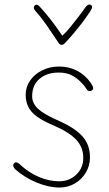

<svg xmlns="http://www.w3.org/2000/svg" viewBox="-20 -832 487 860"><path d="M387 -460Q392 -452 394 -448.5Q396 -445 397 -440Q398 -436 396 -432Q394 -428 390 -426Q386 -424 381 -424Q373 -424 367 -434Q361 -444 351 -455Q326 -483 301 -495Q276 -507 244 -507Q189 -507 156.5 -478.5Q124 -450 124 -401Q124 -370 149 -346Q174 -322 232 -296Q288 -272 321 -247Q354 -222 368.5 -193.5Q383 -165 383 -127Q383 -90 364.5 -59Q346 -28 315 -10Q284 8 246 8Q199 8 145 -14Q91 -36 49 -73Q44 -78 41.5 -82.5Q39 -87 39 -91Q39 -96 43 -100.5Q47 -105 51 -105Q56 -105 61.5 -101.5Q67 -98 74 -91Q112 -57 156.5 -38.5Q201 -20 244 -20Q291 -20 322 -50Q353 -80 353 -125Q353 -172 321.5 -206Q290 -240 218 -271Q173 -290 146 -309.5Q119 -329 107 -353Q95 -377 95 -407Q95 -443 115 -471.5Q135 -500 169 -517Q203 -534 245 -534Q289 -534 325.5 -515Q362 -496 387 -460ZM361 -797Q368 -807 374.5 -810.5Q381 -814 388 -809Q394 -805 392 -797Q390 -789 382 -778Q366 -754 347.5 -729.5Q329 -705 309 -681.5Q289 -658 270 -638Q267 -635 263.5 -633Q260 -631 256 -631Q251 -631 247.5 -634Q244 -637 241 -642Q216 -680 190 -717.5Q164 -755 141 -780Q132 -790 131.5 -796.5Q131 -803 135 -807Q140 -812 146.5 -810.5Q153 -809 160 -800Q186 -772 211.5 -738.5Q237 -705 259 -672Q275 -686 295 -710.5Q315 -735 333.5 -759.5Q352 -784 361 -797Z"/></svg>

Font: Playpen Sans Thin
Style: Regular
Weight: 250
Designer: Laura Meseguer, Veronika Burian, José Scaglione
Foundry: TypeTogether
Version: Version 1.001